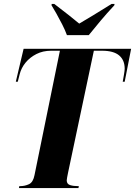

<svg xmlns="http://www.w3.org/2000/svg" viewBox="-20 -964 692 984"><path d="M77 0 79 -10H83Q107 -10 128.5 -20Q150 -30 157 -67L287 -704H242Q200 -704 166.5 -687Q133 -670 111 -643Q89 -616 81 -584L71 -545H61L101 -714H652L619 -545H609Q612 -562 615.5 -582.5Q619 -603 619 -612Q619 -656 590.5 -680Q562 -704 503 -704H461L329 -80Q326 -64 324 -54.5Q322 -45 322 -40Q322 -21 339 -15.5Q356 -10 381 -10H384L382 0ZM323 -784Q314 -809 299 -838.5Q284 -868 269 -894.5Q254 -921 244 -937L245 -944H258Q303 -910 333 -886Q363 -862 386 -843Q416 -860 456.5 -885Q497 -910 552 -944H567L566 -937Q526 -894 495 -857Q464 -820 435 -784Z"/></svg>

Font: Noto Serif Display ExtraCondensed Black
Style: Italic
Weight: 900
Width: 2
Italic angle: -12°
Designer: Monotype Design Team
Foundry: Monotype Imaging Inc.
Version: Version 2.009